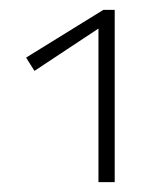

<svg xmlns="http://www.w3.org/2000/svg" viewBox="-20 -776 335 390"><path d="M190 -756H213V-406H180V-718L50 -632L33 -659Z"/></svg>

Font: EauTestText Light
Style: Regular
Weight: 300
Designer: Christian Thalmann (Catharsis Fonts)
Version: Version 0.001;PS 000.001;hotconv 1.0.88;makeotf.lib2.5.64775